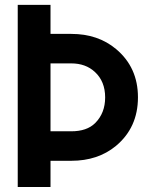

<svg xmlns="http://www.w3.org/2000/svg" viewBox="-20 -752 626 772"><path d="M183.1 -224.1H266.6Q329.1 -224.1 362.3 -256.8Q402.8 -296.9 402.8 -360.4Q402.8 -424.8 361.3 -462.9Q324.2 -497.1 266.6 -497.1H183.1ZM51.3 0V-732.4H183.1V-615.7H266.6Q374 -615.7 446.8 -554.7Q534.7 -481 534.7 -360.8Q534.7 -238.8 445.8 -165Q373.5 -105.5 266.6 -105.5H183.1V0Z"/></svg>

Font: Consola Mono
Style: Bold
Weight: 700
Monospace: yes
Designer: Wojciech Kalinowski "wmk69" (wmk69@o2.pl)
Foundry: Wojciech Kalinowski "wmk69" (wmk69@o2.pl)
Version: Version 2.1.0